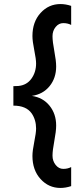

<svg xmlns="http://www.w3.org/2000/svg" viewBox="-20 -733 388 947"><path d="M278 194Q220 194 180 150Q140 106 140 36Q140 11 149 -33.5Q158 -78 158 -99Q158 -142 136 -174Q109 -212 46 -212V-308Q60 -308 71 -309Q112 -313 135 -345Q158 -377 158 -420Q158 -441 149 -485.5Q140 -530 140 -555Q140 -625 180 -669Q220 -713 278 -713Q304 -713 331 -704V-610Q314 -619 292 -619Q270 -619 254.5 -600Q239 -581 239 -554.5Q239 -528 248 -480.5Q257 -433 257 -405Q257 -348 224.5 -308Q192 -268 137 -260Q192 -252 224.5 -211.5Q257 -171 257 -114Q257 -86 248 -38.5Q239 9 239 35Q239 61 254.5 80.5Q270 100 292 100Q314 100 331 91V185Q304 194 278 194Z"/></svg>

Font: Hind Jalandhar Medium
Style: Regular
Weight: 500
Designer: Namrata Goyal
Foundry: Indian Type Foundry
Version: Version 0.702;PS 1.0;hotconv 1.0.81;makeotf.lib2.5.63406